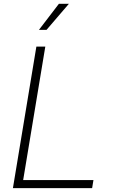

<svg xmlns="http://www.w3.org/2000/svg" viewBox="-20 -967 579 987"><path d="M46.4 0 167 -727.5H212.9L99.1 -41.5H460.4L453.6 0ZM180.2 -813.5 282.7 -947.3H334L219.2 -813.5Z"/></svg>

Font: Inter 24pt ExtraLight
Style: Italic
Weight: 250
Italic angle: -9.3988°
Version: Version 4.001;git-66647c0bb